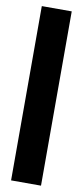

<svg xmlns="http://www.w3.org/2000/svg" viewBox="-93 -746 392 894"><g transform="rotate(10 103.0 -299.0)"><path d="M29 113H170.5V-711H29Z"/></g></svg>

Font: Anybody
Style: Bold
Weight: 700
Designer: Tyler Finck
Foundry: Etcetera Type Company
Version: Version 1.110